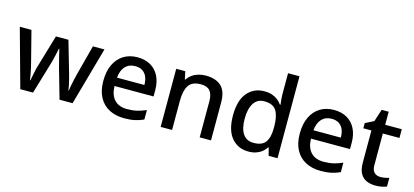

<svg xmlns="http://www.w3.org/2000/svg" viewBox="-63 -1235 3710 1720"><g transform="rotate(15 1792.0 -375.0)"><path d="M447 -270Q442 -290 435.5 -314Q429 -338 423 -362.5Q417 -387 412 -408Q407 -429 404 -441H400Q398 -429 393.5 -408Q389 -387 383 -362.5Q377 -338 371 -313.5Q365 -289 358 -269L278 -1H160L11 -540H119L189 -267Q197 -239 203.5 -208Q210 -177 215.5 -148.5Q221 -120 223 -101H227Q229 -114 233 -133.5Q237 -153 241.5 -174.5Q246 -196 250.5 -216Q255 -236 260 -249L346 -540H462L546 -249Q552 -229 559 -201.5Q566 -174 571.5 -147.5Q577 -121 579 -102H583Q585 -119 590 -146.5Q595 -174 602.5 -206Q610 -238 617 -267L689 -540H796L645 -1H524Z M1102 -549Q1173 -549 1224 -519.5Q1275 -490 1302.5 -435Q1330 -380 1330 -305V-247H968Q970 -164 1011.5 -120Q1053 -76 1128 -76Q1180 -76 1220.5 -85.5Q1261 -95 1304 -114V-26Q1264 -8 1222.5 1Q1181 10 1124 10Q1046 10 986 -21Q926 -52 892.5 -113.5Q859 -175 859 -265Q859 -356 889.5 -419Q920 -482 974.5 -515.5Q1029 -549 1102 -549ZM1102 -467Q1045 -467 1010.5 -430Q976 -393 970 -325H1224Q1224 -367 1211 -399Q1198 -431 1171 -449Q1144 -467 1102 -467Z M1735 -549Q1829 -549 1879 -502Q1929 -455 1929 -351V0H1824V-336Q1824 -399 1797.5 -430.5Q1771 -462 1713 -462Q1631 -462 1599.5 -413Q1568 -364 1568 -272V0H1462V-539H1546L1561 -467H1567Q1585 -495 1611 -513Q1637 -531 1669 -540Q1701 -549 1735 -549Z M2277 10Q2180 10 2120.5 -60Q2061 -130 2061 -268Q2061 -407 2121 -478Q2181 -549 2279 -549Q2320 -549 2350.5 -538.5Q2381 -528 2403.5 -510Q2426 -492 2442 -470H2448Q2446 -484 2443 -510.5Q2440 -537 2440 -558V-760H2546V0H2463L2445 -72H2440Q2425 -49 2402.5 -30.5Q2380 -12 2349 -1Q2318 10 2277 10ZM2302 -77Q2380 -77 2412 -120.5Q2444 -164 2444 -251V-267Q2444 -362 2413.5 -412Q2383 -462 2301 -462Q2236 -462 2203 -409.5Q2170 -357 2170 -266Q2170 -175 2203 -126Q2236 -77 2302 -77Z M2924 -549Q2995 -549 3046 -519.5Q3097 -490 3124.5 -435Q3152 -380 3152 -305V-247H2790Q2792 -164 2833.5 -120Q2875 -76 2950 -76Q3002 -76 3042.5 -85.5Q3083 -95 3126 -114V-26Q3086 -8 3044.5 1Q3003 10 2946 10Q2868 10 2808 -21Q2748 -52 2714.5 -113.5Q2681 -175 2681 -265Q2681 -356 2711.5 -419Q2742 -482 2796.5 -515.5Q2851 -549 2924 -549ZM2924 -467Q2867 -467 2832.5 -430Q2798 -393 2792 -325H3046Q3046 -367 3033 -399Q3020 -431 2993 -449Q2966 -467 2924 -467Z M3478 -76Q3499 -76 3521 -80Q3543 -84 3559 -89V-9Q3542 -1 3513 4.5Q3484 10 3455 10Q3411 10 3374.5 -5Q3338 -20 3316 -57Q3294 -94 3294 -160V-458H3219V-506L3298 -546L3335 -660H3400V-539H3554V-458H3400V-162Q3400 -118 3421.5 -97Q3443 -76 3478 -76Z"/></g></svg>

Font: Noto Sans Thai Medium
Style: Regular
Weight: 500
Designer: Monotype Design Team
Foundry: Monotype Imaging Inc.
Version: Version 2.001